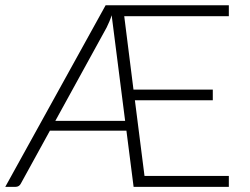

<svg xmlns="http://www.w3.org/2000/svg" viewBox="-30 -728 973 748"><path d="M381.5 -707.5H861.5V-665H454L490 -379H799V-337.5H495.5L533 -42.5H861.5V0H490.5L462.5 -219H164.5L51 -12.5Q44.5 0 30 0H-9.5ZM185.5 -257H457.5L405 -668.5Q401 -655.5 396 -644Q391 -632.5 385.5 -621Z"/></svg>

Font: Lato TR Light
Style: Regular
Weight: 300
Designer: Lukasz Dziedzic
Foundry: Lukasz Dziedzic
Version: Version 1.104 2013